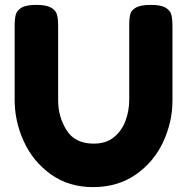

<svg xmlns="http://www.w3.org/2000/svg" viewBox="-20 -754 766 786"><path d="M686 -644V-342Q686 -255 648 -173Q610 -91 536 -39.5Q462 12 361 12Q261 12 188 -40.5Q115 -93 77.5 -175Q40 -257 40 -344V-645Q40 -677 44.5 -694Q49 -711 68 -722.5Q87 -734 129 -734Q170 -734 189.5 -722.5Q209 -711 213.5 -693.5Q218 -676 218 -644V-344Q218 -276 252.5 -221Q287 -166 364 -166Q414 -166 446.5 -192.5Q479 -219 494 -260Q509 -301 509 -345V-651Q509 -680 513.5 -696.5Q518 -713 537.5 -723.5Q557 -734 598 -734Q639 -734 658 -722.5Q677 -711 681.5 -693.5Q686 -676 686 -644Z"/></svg>

Font: Fredoka One
Style: Regular
Weight: 400
Designer: Milena B. Brandão, Ben Nathan
Version: Version 2.000; ttfautohint (v1.5.33-1714) -l 8 -r 50 -G 200 